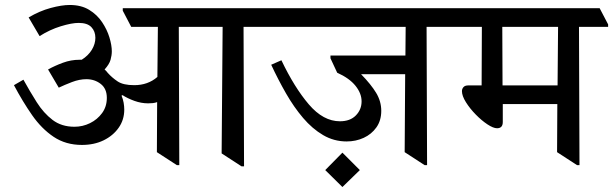

<svg xmlns="http://www.w3.org/2000/svg" viewBox="-20 -653 2462 771"><path d="M309 -71Q244 -71 195.5 -103.5Q147 -136 109 -190.5Q71 -245 36 -311L74 -333Q100 -286 127.5 -242.5Q155 -199 191 -171.5Q227 -144 279 -144Q312 -144 341.5 -158.5Q371 -173 390 -199Q409 -225 409 -260Q409 -297 384.5 -316Q360 -335 327 -335Q299 -335 269 -323.5Q239 -312 216 -301L173 -374Q200 -389 232.5 -401Q265 -413 299 -413H308Q335 -430 349 -453.5Q363 -477 363 -501Q363 -527 347 -544Q331 -561 296 -561Q268 -561 224 -547.5Q180 -534 139 -508L95 -583Q139 -609 183.5 -621Q228 -633 260 -633Q306 -633 338 -613.5Q370 -594 390 -564Q410 -534 419.5 -502.5Q429 -471 429 -447Q429 -431 424 -413Q419 -395 400 -374Q406 -369 413 -360Q430 -341 452.5 -326Q475 -311 519 -311Q574 -311 612 -344L614 -545H507L473 -610V-620H1041L1075 -555V-545H958L960 15H950L870 -37L874 -545H698L700 10H690L610 -42L611 -243Q603 -240 594 -239Q585 -238 575 -238Q547 -238 519.5 -248Q492 -258 472 -271L468 -269Q474 -255 476.5 -240.5Q479 -226 479 -213Q479 -172 456.5 -140Q434 -108 396 -89.5Q358 -71 309 -71Z M1372 -85Q1321 -85 1277.5 -110.5Q1234 -136 1197 -179.5Q1160 -223 1128.5 -278Q1097 -333 1069 -393L1110 -411Q1162 -302 1220 -234Q1278 -166 1345 -166Q1386 -166 1409 -189.5Q1432 -213 1432 -246Q1432 -278 1407.5 -308.5Q1383 -339 1334 -361L1307 -419V-430H1608L1609 -545H1053L1019 -610V-620H1776L1810 -555V-545H1693L1695 10H1685L1605 -42L1607 -355H1430Q1470 -314 1490.5 -280Q1511 -246 1511 -208Q1511 -169 1491.5 -141.5Q1472 -114 1440.5 -99.5Q1409 -85 1372 -85ZM1355 -40 1425 30 1355 98 1286 30Z M1860 -310H1914L1915 -545H1788L1754 -610V-620H2388L2422 -555V-545H2305L2307 10H2297L2217 -42L2218 -235H1999V-163Q1999 -138 1976 -138Q1961 -138 1937.5 -153.5Q1914 -169 1890.5 -193Q1867 -217 1851 -242.5Q1835 -268 1835 -287Q1835 -296 1841 -303Q1847 -310 1860 -310ZM2221 -545H1997L1998 -310H2219Z"/></svg>

Font: Tiro Devanagari Hindi
Style: Regular
Weight: 400
Designer: Devanagari: John Hudson & Fiona Ross. Latin: John Hudson.
Foundry: Tiro Typeworks Ltd.
Version: Version 1.52